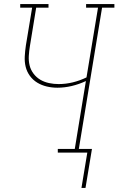

<svg xmlns="http://www.w3.org/2000/svg" viewBox="-20 -755 586 950"><path d="M383 175 412 0H266V-18H350L405 -354Q371 -338 335 -329.5Q299 -321 264 -321Q237 -321 211.5 -327Q186 -333 164.5 -346Q143 -359 128 -379.5Q113 -400 107 -424.5Q101 -449 102.5 -476Q104 -503 108 -530L139 -717H80V-735H220V-717H159L128 -527Q124 -503 122.5 -478.5Q121 -454 126.5 -431.5Q132 -409 146 -390.5Q160 -372 179.5 -360.5Q199 -349 222.5 -344Q246 -339 270 -339Q305 -339 340 -347.5Q375 -356 408 -372L465 -717H406V-735H546V-717H485L370 -18H435L403 175Z"/></svg>

Font: Iosevka Curly Slab Thin
Style: Italic
Weight: 100
Italic angle: -9°
Monospace: yes
Designer: Belleve Invis
Foundry: Belleve Invis
Version: Version 22.1.2; ttfautohint (v1.8.4)